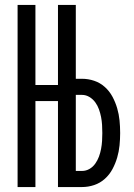

<svg xmlns="http://www.w3.org/2000/svg" viewBox="-20 -755 540 775"><path d="M51 0V-735H123V-412H214V-735H286V-437H311Q336 -437 360 -429Q384 -421 403 -404Q422 -387 434 -364.5Q446 -342 453 -318Q460 -294 462.5 -269Q465 -244 465 -218Q465 -193 462.5 -168Q460 -143 453 -119Q446 -95 434 -72.5Q422 -50 403 -33Q384 -16 360 -8Q336 0 311 0H214V-347H123V0ZM286 -65H311Q327 -65 341 -73Q355 -81 364.5 -94.5Q374 -108 379.5 -123Q385 -138 388 -154Q391 -170 392 -186Q393 -202 393 -218Q393 -235 392 -251Q391 -267 388 -282.5Q385 -298 379.5 -313.5Q374 -329 364.5 -342Q355 -355 341 -363.5Q327 -372 311 -372H286Z"/></svg>

Font: HulyMono
Style: Regular
Weight: 400
Monospace: yes
Designer: Belleve Invis
Foundry: Belleve Invis
Version: Version 33.2.5; ttfautohint (v1.8.4)